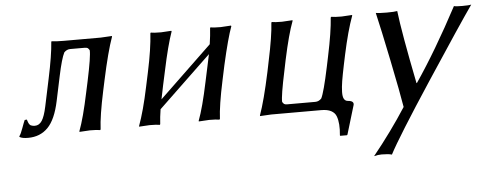

<svg xmlns="http://www.w3.org/2000/svg" viewBox="-47 -548 2291 901"><g transform="rotate(-5 1099.0 -97.5)"><path d="M220.2 -150.9Q202.1 -64.9 165.5 -27.6Q128.9 9.8 71.8 9.8Q43.5 9.8 31.7 2L31.2 -1Q39.1 -11.2 48.8 -38.6Q58.6 -65.9 63 -75.2L73.2 -76.2Q73.7 -74.7 75.2 -70.3Q76.7 -65.9 77.1 -64.7Q77.6 -63.5 79.1 -59.8Q80.6 -56.2 81.5 -55.2Q82.5 -54.2 84.5 -51.5Q86.4 -48.8 88.6 -48.1Q90.8 -47.4 93.8 -46.1Q96.7 -44.9 100.3 -44.4Q104 -43.9 108.4 -43.9Q128.9 -43.9 141.8 -63.7Q154.8 -83.5 164.6 -129.9L191.9 -258.8Q214.8 -366.2 219.2 -429.2L220.7 -432.1Q243.2 -429.2 277.3 -429.2H452.1L504.9 -432.1L505.4 -429.2Q481 -361.3 452.6 -229L441.9 -179.2Q417 -63 414.1 0L411.6 2.9Q397.9 0 363.8 0L314.5 2.9L314 0Q336.9 -60.1 361.8 -179.2L372.6 -229Q397.9 -347.7 395.5 -375Q391.1 -382.3 387 -385.3Q382.8 -388.2 372.6 -388.2H304.7Q288.6 -388.2 275.9 -375Q261.7 -347.2 244.6 -266.1Z M739.3 -250 724.1 -180.2Q715.8 -141.1 710.9 -115.7L959 -353.5Q965.3 -395 967.3 -429.2L968.8 -432.1Q982.4 -429.2 1017.1 -429.2Q1017.1 -429.2 1065.9 -432.1L1067.4 -429.2Q1047.4 -375.5 1019 -250L1003.9 -179.2Q979 -63 976.1 0L973.1 2.9Q959.5 0 925.8 0Q925.8 0 876.5 2.9L876 0Q898.9 -60.1 923.8 -179.2L939 -250Q946.3 -285.2 951.2 -307.6L702.6 -69.8Q696.8 -33.7 694.8 0L692.4 2.9Q679.2 0 645 0Q645 0 595.2 2.9V0Q620.6 -68.8 644 -180.2L658.7 -249Q681.6 -356.4 686 -429.2L688 -432.1Q701.7 -429.2 736.3 -429.2Q736.3 -429.2 784.7 -432.1L786.1 -429.2Q763.2 -363.8 739.3 -250Z M1577.1 -200.2Q1567.9 -155.8 1563.2 -127.2Q1558.6 -98.6 1558.1 -76.4Q1557.6 -54.2 1563.5 -43.7Q1569.3 -33.2 1581.5 -32.2Q1598.1 -30.8 1603.5 -25.1Q1608.9 -19.5 1606.9 -11.2L1565.9 125L1563.5 127.9H1531.2L1530.3 125Q1533.2 97.7 1531.5 74.7Q1529.8 51.8 1523.4 35.2Q1517.1 18.6 1499.8 9.3Q1482.4 0 1453.6 0H1217.8L1165 2.9L1164.6 0Q1189 -67.9 1217.3 -200.2L1227.5 -250Q1252.4 -366.7 1255.9 -429.2L1258.3 -432.1Q1272 -429.2 1305.7 -429.2L1355.5 -432.1L1356 -429.2Q1333 -368.7 1307.6 -250L1297.4 -200.2Q1272 -81.5 1273.9 -54.2Q1278.3 -46.9 1282.5 -43.9Q1286.6 -41 1297.4 -41H1429.2Q1445.3 -41 1458 -54.2Q1472.2 -82 1497.1 -200.2L1507.3 -249Q1531.2 -361.8 1535.6 -429.2L1538.6 -432.1Q1552.7 -429.2 1586.9 -429.2L1636.2 -432.1L1636.7 -429.2Q1611.3 -360.4 1587.4 -249Z M1748 -432.1Q1761.2 -429.2 1799.3 -429.2Q1835.4 -429.2 1849.1 -432.1Q1860.8 -331.1 1909.7 -87.4H1911.6Q2008.8 -230 2116.2 -432.1Q2125.5 -429.2 2154.3 -429.2Q2187.5 -429.2 2197.8 -432.1Q2136.2 -344.2 1971.9 -94Q1807.6 156.2 1765.6 236.8Q1750 231.9 1717.8 231.9Q1699.2 231.9 1681.6 236.8Q1769 128.9 1839.8 19Q1829.1 -47.4 1797.4 -202.6Q1765.6 -357.9 1748 -432.1Z"/></g></svg>

Font: Linux Biolinum O
Style: Italic
Weight: 400
Italic angle: -12°
Designer: Philipp H. Poll
Foundry: Philipp H. Poll
Version: Version 1.1.3